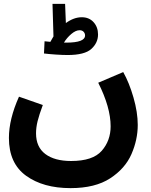

<svg xmlns="http://www.w3.org/2000/svg" viewBox="-20 -740 781 991"><path d="M78 -241 201 -198Q182 -147 174 -114.5Q166 -82 166 -52Q166 19 214 55Q262 91 347 91Q459 91 505 38.5Q551 -14 551 -88Q551 -186 487 -313L616 -368Q647 -313 669 -236.5Q691 -160 691 -95Q691 -19 658.5 55.5Q626 130 548.5 180.5Q471 231 344 231Q203 231 114.5 167Q26 103 26 -28Q26 -125 78 -241ZM486 -562Q486 -519 451.5 -487.5Q417 -456 329 -456Q303 -456 266.5 -458.5Q230 -461 207 -464L210 -527L240 -524Q245 -533 249 -540Q253 -547 256 -552L251 -720H316L320 -621Q361 -651 402 -651Q440 -651 463 -625.5Q486 -600 486 -562ZM419 -557Q419 -568 411.5 -576Q404 -584 391 -584Q371 -584 348 -564.5Q325 -545 310 -520H322Q419 -520 419 -557Z"/></svg>

Font: Noto Sans Arabic
Style: Bold
Weight: 700
Designer: Nadine Chahine
Foundry: Monotype Imaging Inc.
Version: Version 1.001